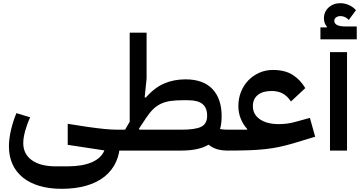

<svg xmlns="http://www.w3.org/2000/svg" viewBox="-20 -945 2269 1205"><path d="M367 240Q289 240 228 222Q167 204 124 169.5Q81 135 58.5 85.5Q36 36 36 -27Q36 -72 48.5 -127Q61 -182 83 -235L169 -209Q150 -167 138 -123.5Q126 -80 126 -47Q126 22 180 60.5Q234 99 330 99H404Q498 99 557 73Q616 47 635 -1L405 -36V-168L527 -149Q590 -140 636 -135.5Q682 -131 718 -131V-74L733 -52Q733 17 708 71.5Q683 126 636 163.5Q589 201 521 220.5Q453 240 367 240Z M1410 0Q1374 0 1344.5 -8Q1315 -16 1289 -37Q1228 0 1117 0H691V-104L718 -131H765L794 -181V-740H900V-452L888 -335L894 -332Q950 -395 1010.5 -421Q1071 -447 1144 -447Q1256 -447 1313.5 -386Q1371 -325 1371 -216Q1371 -193 1368.5 -172.5Q1366 -152 1361 -135Q1373 -133 1385 -132Q1397 -131 1410 -131H1437V-27ZM1117 -131Q1206 -131 1243 -149.5Q1280 -168 1280 -219Q1280 -268 1251 -292Q1222 -316 1159 -316H1129Q1085 -316 1052 -311.5Q1019 -307 991.5 -294.5Q964 -282 941 -259.5Q918 -237 895 -202L852 -137L855 -131Z M1410 -104 1437 -131H1531V-136Q1506 -163 1491 -200Q1476 -237 1476 -279Q1476 -327 1492.5 -368.5Q1509 -410 1538.5 -440.5Q1568 -471 1607.5 -488.5Q1647 -506 1693 -506Q1767 -506 1815.5 -476Q1864 -446 1896 -392L1806 -308Q1783 -343 1753.5 -358.5Q1724 -374 1685 -374Q1629 -374 1598 -349Q1567 -324 1567 -279Q1567 -227 1611 -196.5Q1655 -166 1730 -166Q1755 -166 1782 -169.5Q1809 -173 1833 -180L1925 -205L1958 -87L1816 -44Q1771 -31 1730.5 -22.5Q1690 -14 1644.5 -9Q1599 -4 1542.5 -2Q1486 0 1410 0Z M2051 -618H2158V0H2051ZM1991 -773H2031L2032 -777Q2013 -799 2013 -830Q2013 -871 2042.5 -898Q2072 -925 2117 -925Q2144 -925 2170.5 -913Q2197 -901 2214 -881L2169 -820Q2146 -844 2117 -844Q2100 -844 2089 -835.5Q2078 -827 2078 -815Q2078 -779 2148 -779H2219V-698H1991Z"/></svg>

Font: IBM Plex Arabic SemiBold
Style: Regular
Weight: 600
Designer: Mike Abbink, Paul van der Laan, Pieter van Rosmalen, Wael Morcos, Khajak Apelian
Foundry: Bold Monday
Version: Version 1.0